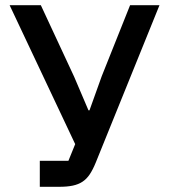

<svg xmlns="http://www.w3.org/2000/svg" viewBox="-20 -718 650 738"><path d="M133 -100H243L269 -164L17 -698H137L265 -423L320 -294H324L371 -425L480 -698H593L348 -93Q337 -66 325 -48Q313 -30 297 -19.5Q281 -9 259.5 -4.5Q238 0 208 0H133Z"/></svg>

Font: IBMPlexSans-Medium
Style: Regular
Weight: 500
Designer: Mike Abbink, Paul van der Laan, Pieter van Rosmalen
Foundry: Bold Monday
Version: Version 3.1